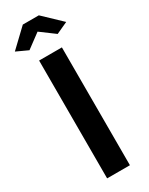

<svg xmlns="http://www.w3.org/2000/svg" viewBox="-247 -958 780 1002"><g transform="rotate(-30 142.5 -457.5)"><path d="M74.2 0V-710H211.5V0ZM-12 -813.8 94.4 -915.1H190.9L297.3 -813.8L227.6 -781.7L142.6 -844.7L57.6 -781.7Z"/></g></svg>

Font: Raleway Thin
Style: Regular
Weight: 100
Designer: Matt McInerney, Pablo Impallari, Rodrigo Fuenzalida
Foundry: Matt McInerney, Pablo Impallari, Rodrigo Fuenzalida
Version: Version 4.026